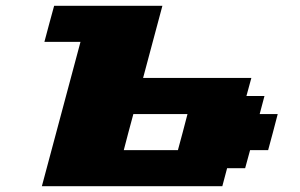

<svg xmlns="http://www.w3.org/2000/svg" viewBox="-20 -645 1040 665"><path d="M125 0H750L766.6 -62.5H829.1L846.2 -125H908.7Q914.6 -145.5 925.5 -187.3Q936.5 -229 941.9 -250H879.4L896 -312.5H833.5L850.6 -375H475.6Q486.8 -416.5 509 -500Q531.2 -583.5 542.5 -625H167.5Q161.6 -604 150.4 -562.3Q139.2 -520.5 133.8 -500H258.8Q236.8 -417 191.9 -250Q147 -83 125 0ZM596.2 -125H408.7Q414.1 -145.5 425 -187.3Q436 -229 441.9 -250H629.4Q624 -229 613 -187.3Q602.1 -145.5 596.2 -125Z"/></svg>

Font: Faithful 32x
Style: BoldOblique
Weight: 400
Foundry: Faithful Resource Pack
Version: Version 1.0; January 27, 2023